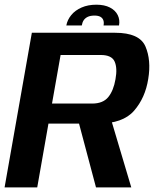

<svg xmlns="http://www.w3.org/2000/svg" viewBox="-31 -818 684 838"><path d="M-11 0H131.5L180.5 -278.5H396.5Q505.5 -278.5 554.2 -334.8Q603 -391 616 -473.5Q629.5 -555.5 603.8 -615.2Q578 -675 471.5 -675H108ZM388 0H542L446 -322.5L304 -316ZM196 -366 233.5 -578H408.5Q456.5 -578 469.2 -549.5Q482 -521 473 -472Q464.5 -422.5 441.5 -394.2Q418.5 -366 371 -366ZM389.5 -797.5Q353 -797.5 325 -785.2Q297 -773 280 -752.2Q263 -731.5 258.5 -707H326Q328 -720 334.2 -729.5Q340.5 -739 352 -744.5Q363.5 -750 381.5 -750Q397.5 -750 407 -744.8Q416.5 -739.5 420 -729.8Q423.5 -720 421 -707H488.5Q493 -731.5 482.8 -752.2Q472.5 -773 448.8 -785.2Q425 -797.5 389.5 -797.5Z"/></svg>

Font: Anybody UltraCondensed Thin SemiBold
Style: Italic
Weight: 600
Italic angle: -10°
Version: Version 1.111